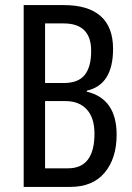

<svg xmlns="http://www.w3.org/2000/svg" viewBox="-20 -734 517 754"><path d="M231 -714Q326 -714 375 -671Q424 -628 424 -542Q424 -401 321 -378V-374Q438 -346 438 -205Q438 -112 391 -56Q344 0 256 0H73V-714ZM231 -408Q287 -408 312.5 -439.5Q338 -471 338 -534Q338 -642 230 -642H157V-408ZM157 -337V-73H247Q351 -73 351 -209Q351 -271 321 -304Q291 -337 237 -337Z"/></svg>

Font: Noto Sans ExtraCondensed
Style: Regular
Weight: 400
Width: 2
Designer: Monotype Design Team
Foundry: Monotype Imaging Inc.
Version: Version 2.013; ttfautohint (v1.8.4.7-5d5b)